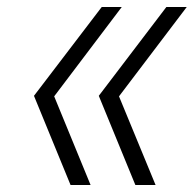

<svg xmlns="http://www.w3.org/2000/svg" viewBox="-20 -531 556 551"><path d="M368.5 0 263.5 -256 457.5 -511H516L321.5 -254.5L426.5 0ZM182.5 0 77.5 -256 272 -511H329.5L135.5 -254.5L240 0Z"/></svg>

Font: Overpass ExtraLight
Style: Italic
Weight: 250
Italic angle: -10°
Designer: Delve Withrington, Dave Bailey, Thomas Jockin
Foundry: Delve Fonts LLC
Version: Version 4.000